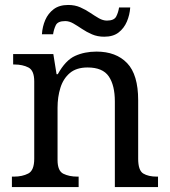

<svg xmlns="http://www.w3.org/2000/svg" viewBox="-20 -754 685 774"><path d="M28 0V-42H36Q70 -42 94 -54.5Q118 -67 118 -114V-426Q118 -470 94.5 -482Q71 -494 38 -494H33V-536H195L208 -455H213Q244 -511 282.5 -528.5Q321 -546 369 -546Q448 -546 492.5 -499.5Q537 -453 537 -350V-114Q537 -67 557.5 -54.5Q578 -42 612 -42H617V0H443V-345Q443 -410 418.5 -446Q394 -482 333 -482Q288 -482 261.5 -459.5Q235 -437 223.5 -400Q212 -363 212 -320V-109Q212 -65 235.5 -53.5Q259 -42 292 -42H297V0ZM400 -606Q373 -606 351 -615.5Q329 -625 310.5 -637.5Q292 -650 275.5 -659.5Q259 -669 243 -669Q213 -669 205 -652.5Q197 -636 194 -616H149Q151 -647 162.5 -673.5Q174 -700 196.5 -717Q219 -734 255 -734Q282 -734 303.5 -724.5Q325 -715 343.5 -702.5Q362 -690 378.5 -680.5Q395 -671 411 -671Q440 -671 448.5 -687.5Q457 -704 460 -724H505Q503 -694 491.5 -667Q480 -640 458 -623Q436 -606 400 -606Z"/></svg>

Font: Noto Serif Dives Akuru
Style: Regular
Weight: 400
Designer: Fernando Caro
Foundry: Fernando Caro
Version: Version 2.000; ttfautohint (v1.8.4.7-5d5b)